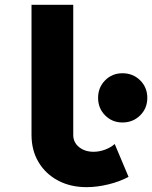

<svg xmlns="http://www.w3.org/2000/svg" viewBox="-20 -772 634 800"><path d="M340.8 7.8Q273.4 7.8 221.7 -19.8Q169.9 -47.4 140.6 -96.4Q111.3 -145.5 111.3 -210V-752H285.2V-210Q285.2 -178.7 309.3 -159.2Q333.5 -139.6 370.1 -139.6Q392.1 -139.6 415.5 -147.7Q439 -155.8 458 -171.9L515.6 -35.2Q480 -15.6 432.1 -3.9Q384.3 7.8 340.8 7.8ZM490.2 -261.7Q447.3 -261.7 418 -291.3Q388.7 -320.8 388.7 -364.3Q388.7 -407.7 418 -437.3Q447.3 -466.8 490.2 -466.8Q534.2 -466.8 564 -437.3Q593.8 -407.7 593.8 -364.3Q593.8 -320.8 564 -291.3Q534.2 -261.7 490.2 -261.7Z"/></svg>

Font: Reddit Mono Black
Style: Regular
Weight: 900
Monospace: yes
Designer: Stephen Hutchings
Foundry: Reddit
Version: Version 1.014